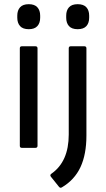

<svg xmlns="http://www.w3.org/2000/svg" viewBox="-20 -710 511 922"><path d="M118.2 -569.8Q89.8 -569.8 76.4 -584.7Q63 -599.6 63 -625V-634.8Q63 -660.2 76.4 -675Q89.8 -689.9 118.2 -689.9Q146 -689.9 159.4 -675Q172.9 -660.2 172.9 -634.8V-625Q172.9 -599.6 159.4 -584.7Q146 -569.8 118.2 -569.8ZM297.9 -625V-634.8Q297.9 -660.2 311.3 -675Q324.7 -689.9 353 -689.9Q381.3 -689.9 394.8 -675Q408.2 -660.2 408.2 -634.8V-625Q408.2 -599.6 394.8 -584.7Q381.3 -569.8 353 -569.8Q324.7 -569.8 311.3 -584.7Q297.9 -599.6 297.9 -625ZM85 0Q75.2 0 75.2 -9.8V-478Q75.2 -487.8 85 -487.8H149.9Q160.2 -487.8 160.2 -478V-9.8Q160.2 0 149.9 0ZM276.9 189.9Q269 194.3 263.2 187L224.1 138.2Q218.3 129.9 227.1 124Q310.1 65.9 310.1 -64V-478Q310.1 -487.8 319.8 -487.8H384.8Q395 -487.8 395 -478V-59.1Q395 31.2 366.5 92.5Q337.9 153.8 276.9 189.9Z"/></svg>

Font: Sofia Sans
Style: Regular
Weight: 400
Designer: Botio Nikoltchev, Ani Petrova
Foundry: lettersoup
Version: Version 4.100